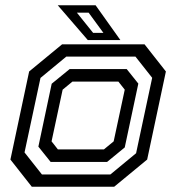

<svg xmlns="http://www.w3.org/2000/svg" viewBox="-20 -708 668 728"><path d="M100.5 0 19.5 -103 90.5 -437 215.5 -540H528L609 -437L538 -103L413 0ZM139 -46.5H398.5L496 -127L557 -413L493.5 -493.5H231.5L133.5 -412.5L73 -130ZM172 -94 125.5 -152 176 -390.5 244 -446H460.5L504.5 -391L453 -149L386 -94ZM199.5 -141.5H374L411 -172L453 -368L429 -398.5H254.5L217.5 -368L175.5 -172ZM436.5 -556H313L199 -688H342.5ZM372 -583.5 316 -660H271.5L333 -583.5Z"/></svg>

Font: Tourney Medium
Style: Italic
Weight: 500
Italic angle: -12°
Version: Version 1.015